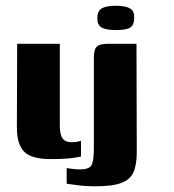

<svg xmlns="http://www.w3.org/2000/svg" viewBox="-20 -552 608 671"><path d="M157 4Q90 4 64.5 -22Q39 -48 39 -107L40 -399H189V-113Q189 -82 198.5 -68.5Q208 -55 230 -55Q243 -55 251.5 -57Q260 -59 263 -60V-5Q258 -4 247.5 -2Q237 0 215.5 2Q194 4 157 4ZM315 99Q277 99 249 95Q221 91 213 90V35Q220 37 235.5 38.5Q251 40 260 40Q294 40 301 23Q308 6 308 -34V-346Q308 -368 312 -379Q316 -390 327 -394.5Q338 -399 361 -399H457L458 -20Q458 22 447 48.5Q436 75 405 87Q374 99 315 99ZM385 -447Q350 -447 335 -456Q320 -465 320 -489Q320 -513 335.5 -522.5Q351 -532 387 -532Q421 -531 435.5 -522Q450 -513 449 -489Q449 -465 435.5 -456Q422 -447 385 -447Z"/></svg>

Font: Genos
Style: Bold
Weight: 700
Designer: Robert E. Leuschke
Foundry: Robert E. Leuschke
Version: Version 1.010